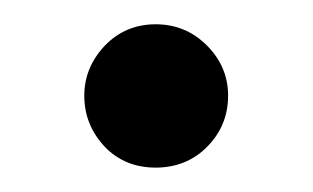

<svg xmlns="http://www.w3.org/2000/svg" viewBox="-20 -129 259 159"><path d="M49.8 -49.8Q49.8 -73.2 66.9 -91.3Q84 -108.9 108.9 -108.9Q133.8 -108.9 151.4 -91.3Q168.9 -73.7 168.9 -49.8Q168.9 -24.9 151.4 -7.3Q134.3 9.8 108.9 9.8Q83.5 9.8 66.9 -7.3Q49.8 -25.4 49.8 -49.8Z"/></svg>

Font: SimahzazaarabicW05-SemiBold
Style: Regular
Weight: 600
Designer: Ahmed zaza
Foundry: Ahmed zaza
Version: Version 1.001